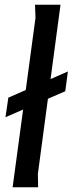

<svg xmlns="http://www.w3.org/2000/svg" viewBox="-20 -786 305 806"><path d="M234 -766 139 -56 140 0H33L129 -711L127 -766ZM3 -294 15 -376 265 -486 254 -403Z"/></svg>

Font: Rosario SemiBold
Style: Italic
Weight: 600
Italic angle: -8.05°
Designer: Hector Gatti
Foundry: Omnibus Type
Version: Version 1.101; ttfautohint (v1.8.1.43-b0c9)